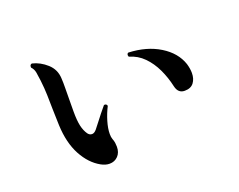

<svg xmlns="http://www.w3.org/2000/svg" viewBox="-99 -836 1198 963"><g transform="rotate(-20 500.0 -355.0)"><path d="M293 -65Q239 -95 204 -160Q169 -225 165 -320Q163 -368 162.5 -406.5Q162 -445 161 -482.5Q160 -520 155 -562Q152 -588 148.5 -607.5Q145 -627 132 -640V-644Q132 -656 143 -658Q185 -648 220 -616.5Q255 -585 257 -537Q258 -525 258 -513Q258 -501 258 -487Q258 -462 257.5 -431.5Q257 -401 257 -360Q257 -311 263.5 -282.5Q270 -254 284 -234Q293 -222 306 -222Q318 -222 330 -236Q339 -247 353.5 -266Q368 -285 383.5 -304.5Q399 -324 411 -338L415 -339Q426 -339 428 -328Q411 -295 400 -258Q389 -221 389 -192Q389 -175 393 -164Q398 -152 399.5 -141Q401 -130 401 -120Q401 -89 383 -70.5Q365 -52 338 -52Q316 -52 293 -65ZM817 -267Q782 -267 773 -307Q762 -357 741 -401.5Q720 -446 688 -478.5Q656 -511 611 -524Q609 -530 609 -532Q609 -541 616 -544Q713 -540 782 -497.5Q851 -455 873 -389Q881 -362 881 -339Q881 -308 865.5 -287.5Q850 -267 817 -267Z"/></g></svg>

Font: Zen Antique
Style: Regular
Weight: 400
Designer: Yoshimichi Ohira
Foundry: Positype
Version: Version 1.001